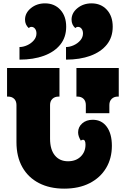

<svg xmlns="http://www.w3.org/2000/svg" viewBox="-20 -1105 749 1143"><path d="M334 -700V-530H328Q306 -530 292 -516.5Q278 -503 278 -480V-279Q278 -215 306.5 -180Q335 -145 385 -145Q432 -145 460.5 -173Q489 -201 489 -244Q489 -273 474 -273Q468 -273 461 -268Q445 -294 445 -317Q445 -349 469.5 -370.5Q494 -392 532 -392Q585 -392 615.5 -350.5Q646 -309 646 -237Q646 -162 611.5 -104.5Q577 -47 513.5 -14.5Q450 18 362 18Q276 18 212 -15Q148 -48 113 -110Q78 -172 78 -259V-480Q78 -503 64.5 -516.5Q51 -530 28 -530H22V-700ZM435 -700H687V-530H681Q659 -530 645 -516.5Q631 -503 631 -480V-431H491V-480Q491 -503 477.5 -516.5Q464 -530 441 -530H435ZM373 -825Q395 -825 418.5 -835.5Q442 -846 458 -864.5Q474 -883 474 -906Q474 -923 465.5 -934Q457 -945 444 -945Q435 -945 428 -938Q406 -958 406 -988Q406 -1028 441 -1056.5Q476 -1085 525 -1085Q581 -1085 616 -1047Q651 -1009 651 -946Q651 -883 616 -839.5Q581 -796 518.5 -773Q456 -750 373 -750ZM96 -825Q118 -825 141.5 -835.5Q165 -846 181 -864.5Q197 -883 197 -906Q197 -923 188.5 -934Q180 -945 167 -945Q158 -945 151 -938Q129 -958 129 -988Q129 -1028 164 -1056.5Q199 -1085 248 -1085Q304 -1085 339 -1047Q374 -1009 374 -946Q374 -883 339 -839.5Q304 -796 241.5 -773Q179 -750 96 -750Z"/></svg>

Font: Exile
Style: Regular
Weight: 400
Designer: Bartłomiej Rózga @rozgatype
Version: Version 1.000; ttfautohint (v1.8.4.7-5d5b)